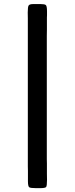

<svg xmlns="http://www.w3.org/2000/svg" viewBox="-20 -766 375 963"><path d="M147 -745.6H183.1Q202.6 -745.6 209.2 -741.2Q215.8 -736.8 215.8 -709V-689L215.3 -678.7V-616.7L214.8 -585.9V32.7L215.3 53.2V104.5L215.8 135.7Q215.8 166 211.4 171.9Q207 177.7 179.7 177.7H161.6Q133.3 177.7 126.7 173.3Q120.1 168.9 120.1 142.6V90.3L119.6 69.3V-672.9L119.1 -703.6Q119.1 -732.4 124 -739Q128.9 -745.6 147 -745.6Z"/></svg>

Font: Averia Sans
Style: Bold
Weight: 700
Version: Version 1.0